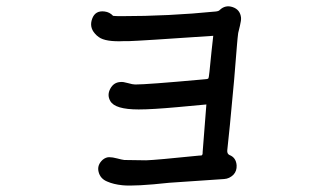

<svg xmlns="http://www.w3.org/2000/svg" viewBox="-20 -576 1040 601"><path d="M734.4 -521.5Q735.4 -512.7 731 -495.1Q726.6 -477.5 725.6 -472.7Q723.6 -458 721.7 -434.1Q719.7 -410.2 712.9 -326.2Q697.3 -155.3 691.4 -105.5Q690.4 -94.7 698.2 -90.8Q718.8 -83 720.7 -58.6Q721.7 -41 710.9 -29.3Q698.2 -16.6 681.6 -15.6L509.8 -3.9Q402.3 7.8 363.3 3.9Q335 1 315.4 -7.8Q293.9 -16.6 288.6 -38.1Q283.2 -59.6 301.8 -76.2Q311.5 -84 321.8 -84Q332 -84 346.7 -80.1Q361.3 -76.2 369.1 -75.2Q418 -74.2 437.5 -74.2Q468.8 -75.2 602.5 -88.9Q608.4 -88.9 610.4 -89.4Q612.3 -89.8 613.3 -91.8Q614.3 -93.8 614.3 -95.7Q614.3 -98.6 614.3 -99.6L626 -249Q616.2 -248 536.1 -240.7Q456.1 -233.4 414.1 -233.4Q339.8 -233.4 325.2 -259.8Q314.5 -278.3 325.2 -298.3Q335.9 -318.4 357.4 -319.3Q365.2 -320.3 380.4 -315.9Q395.5 -311.5 403.3 -311.5Q440.4 -311.5 612.3 -327.1Q629.9 -328.1 631.8 -330.1Q633.8 -332 635.7 -351.6Q637.7 -373 642.1 -415Q646.5 -457 647.5 -463.9Q418 -448.2 384.8 -447.3Q381.8 -447.3 369.1 -447.3Q310.5 -444.3 289.1 -460Q282.2 -464.8 277.3 -470.7Q258.8 -491.2 268.6 -517.6Q278.3 -543.9 307.6 -540Q323.2 -538.1 334 -526.4Q341.8 -525.4 358.4 -525.4Q508.8 -525.4 655.3 -540Q665 -541 668 -544.9Q685.5 -561.5 708.5 -553.7Q731.4 -545.9 734.4 -521.5Z"/></svg>

Font: irohamaru Regular
Style: Regular
Weight: 400
Designer: [Source Han Sans]
Ryoko NISHIZUKA  (kana & ideographs); Paul D. Hunt (Latin, Greek & Cyrillic); Wenlong ZHANG  (bopomofo
Version: Version 1.00